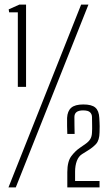

<svg xmlns="http://www.w3.org/2000/svg" viewBox="-20 -820 486 840"><path d="M58 -440V-766H20L18 -779L65 -800H94V-440ZM17 0 335 -800H367L49 0ZM274.5 0Q274.5 -16.5 274.5 -33.5Q274.5 -50.5 274.5 -67Q274.5 -113.5 292 -136.8Q309.5 -160 330.5 -174L353.5 -190Q368 -200 375 -211.5Q382 -223 382.5 -241Q383.5 -255.5 383 -273.2Q382.5 -291 382.5 -308Q382.5 -320 374.2 -328.5Q366 -337 343.5 -337Q305.5 -337 305.5 -308Q305.5 -288.5 305.8 -270.2Q306 -252 306.5 -234H274.5Q274 -258 273.5 -269Q273 -280 273.5 -304Q275 -334 291.5 -348.5Q308 -363 344.5 -363Q381.5 -363 397.2 -349.2Q413 -335.5 414.5 -304Q415 -291.5 415.5 -284.2Q416 -277 416 -268Q416 -259 415.5 -241Q415 -206.5 400.5 -190.5Q386 -174.5 363.5 -161L339.5 -146Q324 -136.5 316.2 -116Q308.5 -95.5 308.5 -69V-28H415.5V0Z"/></svg>

Font: Big Shoulders Text SC Thin
Style: Regular
Weight: 100
Designer: Patric King
Foundry: XO Type Co
Version: Version 2.002